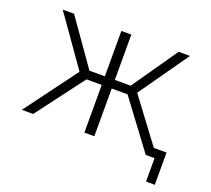

<svg xmlns="http://www.w3.org/2000/svg" viewBox="-111 -661 1012 923"><g transform="rotate(20 394.5 -200.0)"><path d="M41 0 239 -267 61 -520H119L282 -288H361V-520H412V-288H493L654 -520H712L534 -267L700 -45H765V120H720V0H675L493 -244H412V0H361V-244H283L99 0Z"/></g></svg>

Font: Raleway Light
Style: Regular
Weight: 300
Designer: Matt McInerney, Pablo Impallari, Rodrigo Fuenzalida
Foundry: Matt McInerney, Pablo Impallari, Rodrigo Fuenzalida
Version: Version 4.026